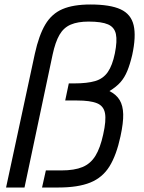

<svg xmlns="http://www.w3.org/2000/svg" viewBox="-20 -834 640 854"><path d="M467 -429Q498 -413 512.5 -388.5Q527 -364 528 -326Q529 -288 516 -228Q498 -144 467 -94Q436 -44 381.5 -22Q327 0 240 0H167L184 -76H253Q311 -76 347 -91Q383 -106 404.5 -141Q426 -176 439 -236Q453 -298 447 -330.5Q441 -363 411 -375Q381 -387 323 -387H270L286 -463H309Q368 -463 403.5 -473.5Q439 -484 459.5 -513.5Q480 -543 491 -597Q502 -652 495.5 -682.5Q489 -713 460.5 -725.5Q432 -738 374 -738Q326 -738 294.5 -724.5Q263 -711 244.5 -679Q226 -647 214 -591L89 0H7L135 -595Q153 -677 181.5 -725Q210 -773 258 -793.5Q306 -814 382 -814Q470 -814 516.5 -792.5Q563 -771 574.5 -721.5Q586 -672 568 -589Q558 -547 546 -518Q534 -489 516 -468.5Q498 -448 467 -429Z"/></svg>

Font: Victor Mono Thin Medium
Style: Italic
Weight: 500
Italic angle: -12°
Monospace: yes
Version: Version 1.561;gftools[0.9.30]